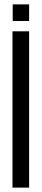

<svg xmlns="http://www.w3.org/2000/svg" viewBox="-20 -857 190 877"><path d="M37 -714V0H113V-714ZM38 -761H113V-837H38Z"/></svg>

Font: Non Bureau Light
Style: Regular
Weight: 300
Designer: Jona Saucedo
Foundry: Non Foundry
Version: Version 1.000;FEAKit 1.0